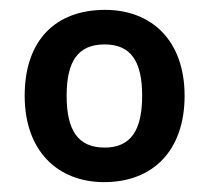

<svg xmlns="http://www.w3.org/2000/svg" viewBox="-20 -793 423 389"><path d="M354 -599C354 -711 287 -773 193 -773C92 -773 30 -711 30 -599C30 -487 97 -424 191 -424C290 -424 354 -488 354 -599ZM115 -599C115 -669 138 -703 192 -703C245 -703 268 -669 268 -599C268 -529 245 -494 192 -494C138 -494 115 -529 115 -599Z"/></svg>

Font: Noto Sans Tamil UI SemiBold
Style: Regular
Weight: 600
Designer: Jelle Bosma - Monotype Design Team
Foundry: Monotype Imaging Inc.
Version: Version 2.004